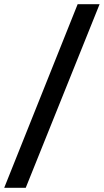

<svg xmlns="http://www.w3.org/2000/svg" viewBox="-88 -730 492 910"><path d="M-68 160 280 -710H384L34 160Z"/></svg>

Font: TypoPRO Source Sans Pro
Style: Italic
Weight: 900
Italic angle: -11°
Designer: Paul D. Hunt
Foundry: Adobe Systems Incorporated
Version: Version 1.075;PS 2.000;hotconv 1.0.86;makeotf.lib2.5.63406